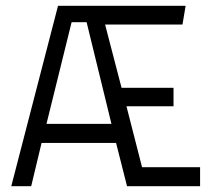

<svg xmlns="http://www.w3.org/2000/svg" viewBox="-20 -645 770 665"><path d="M19 0 181 -625H623L612 -560H344L401 -341H581V-277H418L472 -66H673V0H420L382 -150H124L88 0ZM141 -216H366L280 -568H228Z"/></svg>

Font: Changa ExtraLight
Style: Regular
Weight: 250
Designer: Eduardo Rodriguez Tunni
Foundry: Eduardo Rodriguez Tunni
Version: Version 3.002; ttfautohint (v1.8.2)